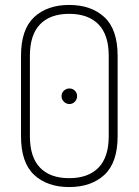

<svg xmlns="http://www.w3.org/2000/svg" viewBox="-20 -751 561 777"><path d="M65 -200V-525Q65 -632 118 -681.5Q171 -731 260 -731Q349 -731 402.5 -681.5Q456 -632 456 -525V-200Q456 -93 402.5 -43.5Q349 6 260 6Q171 6 118 -43.5Q65 -93 65 -200ZM420 -200V-525Q420 -610 378.5 -652.5Q337 -695 260 -695Q183 -695 142 -652.5Q101 -610 101 -525V-200Q101 -115 142 -72.5Q183 -30 260 -30Q337 -30 378.5 -72.5Q420 -115 420 -200ZM238.5 -384Q248 -393 261 -393Q274 -393 283 -384Q292 -375 292 -362Q292 -349 283 -339.5Q274 -330 261 -330Q248 -330 238.5 -339.5Q229 -349 229 -362Q229 -375 238.5 -384Z"/></svg>

Font: Dosis
Style: ExtraLight
Weight: 250
Designer: Edgar Tolentino, Pablo Impallari, Igino Marini
Foundry: Edgar Tolentino, Pablo Impallari, Igino Marini
Version: Version 1.007